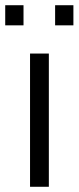

<svg xmlns="http://www.w3.org/2000/svg" viewBox="-39 -715 301 735"><path d="M76 0V-510H148V0ZM-19 -618V-695H51V-618ZM172 -618V-695H242V-618Z"/></svg>

Font: Saira SemiCondensed
Style: Regular
Weight: 400
Width: 4
Designer: Hector Gatti with collaboration of the Omnibus-Type team
Foundry: Omnibus-Type
Version: Version 1.101